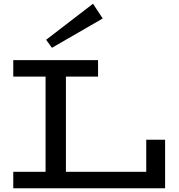

<svg xmlns="http://www.w3.org/2000/svg" viewBox="-20 -1008 958 1028"><path d="M51 0V-88H763V-260H864V0ZM224 -49V-631H333V-49ZM51 -598V-686H505V-598ZM258 -752 227 -795 478 -988 530 -909Z"/></svg>

Font: BioRhyme SemiExpanded
Style: Regular
Weight: 400
Width: 6
Designer: Aoife Mooney
Foundry: Aoife Mooney Type
Version: Version 1.600;gftools[0.9.33]